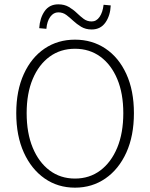

<svg xmlns="http://www.w3.org/2000/svg" viewBox="-20 -854 692 886"><path d="M326 12Q247 12 186 -30.5Q125 -73 90 -150Q55 -227 55 -332Q55 -436 90 -512.5Q125 -589 186 -630Q247 -671 326 -671Q405 -671 466.5 -630Q528 -589 563 -512.5Q598 -436 598 -332Q598 -227 563 -150Q528 -73 466.5 -30.5Q405 12 326 12ZM326 -30Q393 -30 443 -67.5Q493 -105 521 -172.5Q549 -240 549 -332Q549 -423 521 -489.5Q493 -556 443 -592.5Q393 -629 326 -629Q259 -629 209 -592.5Q159 -556 131 -489.5Q103 -423 103 -332Q103 -240 131 -172.5Q159 -105 209 -67.5Q259 -30 326 -30ZM403 -718Q375 -718 354.5 -730.5Q334 -743 318 -758Q302 -773 286 -785Q270 -797 249 -797Q227 -797 212 -776.5Q197 -756 194 -721L161 -724Q164 -771 186 -802.5Q208 -834 249 -834Q277 -834 297.5 -822Q318 -810 334 -794.5Q350 -779 366 -767Q382 -755 403 -755Q425 -755 439.5 -776Q454 -797 458 -832L491 -829Q489 -782 466.5 -750Q444 -718 403 -718Z"/></svg>

Font: Source Sans 3 Light
Style: Regular
Weight: 300
Designer: Paul D. Hunt
Foundry: Adobe
Version: Version 3.052;hotconv 1.1.0;makeotfexe 2.6.0